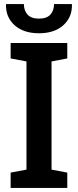

<svg xmlns="http://www.w3.org/2000/svg" viewBox="-20 -922 383 942"><path d="M32.2 0V-75.2L109.9 -89.8V-620.6L32.2 -635.3V-710.9H310.1V-635.3L232.9 -620.6V-89.8L310.1 -75.2V0ZM171.4 -758.8Q95.7 -758.8 52 -797.9Q8.3 -836.9 9.3 -898.9L10.3 -901.9H97.2Q97.2 -870.6 115 -850.6Q132.8 -830.6 171.4 -830.6Q209 -830.6 227.1 -850.3Q245.1 -870.1 245.1 -901.9H332L333 -898.9Q334 -836.9 290.3 -797.9Q246.6 -758.8 171.4 -758.8Z"/></svg>

Font: Roboto Slab LO Medium
Style: Regular
Weight: 500
Designer: Google
Version: Version 2.000